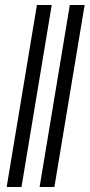

<svg xmlns="http://www.w3.org/2000/svg" viewBox="-20 -752 360 772"><path d="M188 -731.9 66.4 0H6.8L128.4 -731.9ZM320.3 -731.9 198.7 0H139.2L260.7 -731.9Z"/></svg>

Font: Inter Tight Light
Style: Italic
Weight: 300
Italic angle: -9.39999°
Designer: Rasmus Andersson
Foundry: rsms
Version: Version 3.004